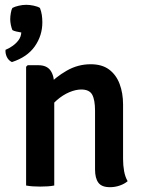

<svg xmlns="http://www.w3.org/2000/svg" viewBox="-20 -771 628 798"><path d="M139 -500Q174.5 -500 190 -477.8Q205.5 -455.5 205.5 -416V0Q193.5 2.5 178 3.5Q162.5 4.5 147 4.5Q131.5 4.5 116.2 3.5Q101 2.5 88.5 0V-493.5L95 -500ZM491.5 -110.5Q491.5 -83.5 495.8 -59.8Q500 -36 510.5 -18Q498 -7 478.2 0Q458.5 7 437 7Q402.5 7 388.8 -11.8Q375 -30.5 375 -67V-310.5Q375 -356 363.2 -377.5Q351.5 -399 317.5 -399Q295 -399 268.2 -387.8Q241.5 -376.5 216.8 -355.2Q192 -334 176 -303.5V-413Q210 -450 256.8 -477Q303.5 -504 357 -504Q404 -504 433.5 -482Q463 -460 477.2 -422Q491.5 -384 491.5 -336.5ZM146 -738Q151.5 -724 153.8 -709Q156 -694 156 -678Q156 -623 124.5 -578.2Q93 -533.5 29.5 -513Q15 -520 8.2 -534.8Q1.5 -549.5 3 -564Q17 -569.5 31.8 -579.8Q46.5 -590 57 -604Q67.5 -618 68.5 -636Q59 -637.5 48 -640Q37 -642.5 31.5 -646Q28 -654 25.2 -667Q22.5 -680 22.5 -691Q22.5 -702.5 25 -717Q27.5 -731.5 31.5 -738Q41.5 -743.5 57.8 -747.2Q74 -751 89 -751Q103 -751 119.8 -747.5Q136.5 -744 146 -738Z"/></svg>

Font: Signika Medium
Style: Regular
Weight: 500
Designer: Anna Giedry
Foundry: Anna Giedry
Version: Version 2.000